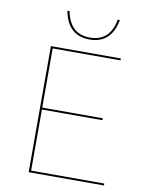

<svg xmlns="http://www.w3.org/2000/svg" viewBox="-93 -920 765 987"><g transform="rotate(10 289.5 -426.5)"><path d="M178 -851 189 -853Q211 -736 315 -736Q420 -736 441 -852L452 -851Q428 -726 315 -726Q202 -726 178 -851ZM137 -10H519V0H126V-658H491V-648H137V-339H453V-329H137Z"/></g></svg>

Font: EauTest Hairline
Style: Regular
Weight: 250
Designer: Christian Thalmann (Catharsis Fonts)
Version: Version 0.001;PS 000.001;hotconv 1.0.88;makeotf.lib2.5.64775